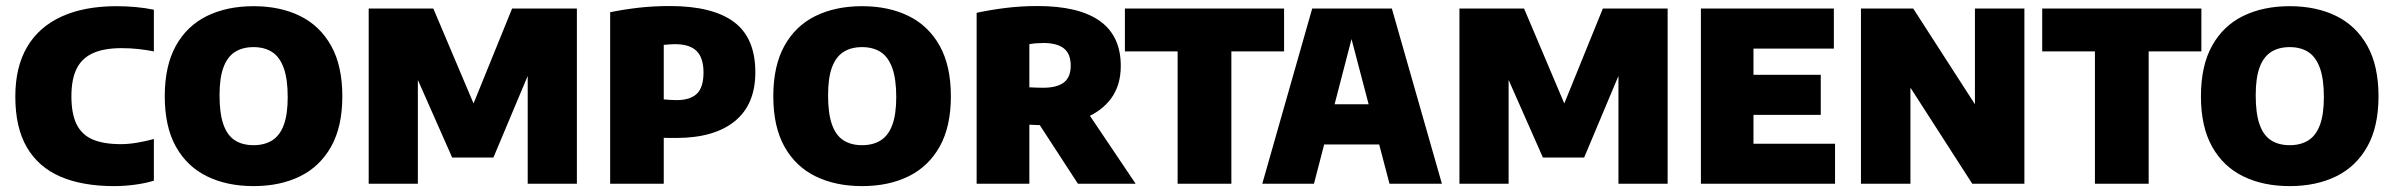

<svg xmlns="http://www.w3.org/2000/svg" viewBox="-20 -624 8129 652"><path d="M367.5 8Q260 8 185.2 -24.2Q110.5 -56.5 71.2 -123.8Q32 -191 32 -296Q32 -396.5 72.2 -464.8Q112.5 -533 189.5 -568Q266.5 -603 376 -603Q408.5 -603 441.2 -600Q474 -597 502.5 -591V-449.5Q477 -454.5 449.8 -457.5Q422.5 -460.5 393 -460.5Q334.5 -460.5 296.8 -444Q259 -427.5 240.8 -391.8Q222.5 -356 222.5 -297Q222.5 -237.5 240.2 -201.8Q258 -166 295 -150.2Q332 -134.5 390.5 -134.5Q416.5 -134.5 446 -139.5Q475.5 -144.5 502.5 -152V-10.5Q476 -2 439.5 3Q403 8 367.5 8Z M841 8Q751 8 683 -25.2Q615 -58.5 577.2 -126.2Q539.5 -194 539.5 -297Q539.5 -400.5 577.2 -468.5Q615 -536.5 683 -569.8Q751 -603 841 -603Q931 -603 998.8 -569.8Q1066.5 -536.5 1104.5 -468.5Q1142.5 -400.5 1142.5 -297Q1142.5 -194 1104.5 -126.2Q1066.5 -58.5 998.8 -25.2Q931 8 841 8ZM841 -131Q878.5 -131 904.5 -147.5Q930.5 -164 943.8 -200Q957 -236 957 -294.5Q957 -355.5 943.5 -393Q930 -430.5 904.2 -447.2Q878.5 -464 841 -464Q803.5 -464 777.8 -447.5Q752 -431 738.8 -395.2Q725.5 -359.5 725.5 -300.5Q725.5 -239 738.5 -201.8Q751.5 -164.5 777.2 -147.8Q803 -131 841 -131Z M1232 0V-595H1451.5L1596 -254H1580.5L1719 -595H1939V0H1772V-434H1800.5L1655.5 -89H1515.5L1363 -434H1399V0Z M2052 0V-582.5Q2098.5 -592 2148.8 -597.8Q2199 -603.5 2254.5 -603.5Q2399.5 -603.5 2472.2 -549.5Q2545 -495.5 2545 -378.5Q2545 -269 2475 -212.2Q2405 -155.5 2275.5 -155.5Q2264 -155.5 2253.8 -155.5Q2243.5 -155.5 2234 -156V0ZM2277.5 -284Q2323.5 -284 2346.2 -305.5Q2369 -327 2369 -378Q2369 -427.5 2345.5 -450.8Q2322 -474 2272.5 -474Q2262 -474 2252 -473.2Q2242 -472.5 2234 -471.5V-286.5Q2244.5 -285.5 2255.2 -284.8Q2266 -284 2277.5 -284Z M2907.5 8Q2817.5 8 2749.5 -25.2Q2681.5 -58.5 2643.8 -126.2Q2606 -194 2606 -297Q2606 -400.5 2643.8 -468.5Q2681.5 -536.5 2749.5 -569.8Q2817.5 -603 2907.5 -603Q2997.5 -603 3065.2 -569.8Q3133 -536.5 3171 -468.5Q3209 -400.5 3209 -297Q3209 -194 3171 -126.2Q3133 -58.5 3065.2 -25.2Q2997.5 8 2907.5 8ZM2907.5 -131Q2945 -131 2971 -147.5Q2997 -164 3010.2 -200Q3023.5 -236 3023.5 -294.5Q3023.5 -355.5 3010 -393Q2996.5 -430.5 2970.8 -447.2Q2945 -464 2907.5 -464Q2870 -464 2844.2 -447.5Q2818.5 -431 2805.2 -395.2Q2792 -359.5 2792 -300.5Q2792 -239 2805 -201.8Q2818 -164.5 2843.8 -147.8Q2869.5 -131 2907.5 -131Z M3296.5 0V-580.5Q3342.5 -590.5 3395 -597Q3447.5 -603.5 3503 -603.5Q3643.5 -603.5 3714.8 -552.8Q3786 -502 3786 -400Q3786 -334 3752.8 -289.2Q3719.5 -244.5 3660.5 -221.8Q3601.5 -199 3524.5 -199Q3511.5 -199 3499.5 -199.5Q3487.5 -200 3475.5 -200.5V0ZM3640.5 0 3464.5 -270.5H3654.5L3836.5 0ZM3522 -326Q3569.5 -326 3592.8 -344Q3616 -362 3616 -401Q3616 -441.5 3592.5 -459.8Q3569 -478 3523.5 -478Q3511 -478 3498.5 -477Q3486 -476 3475.5 -474V-327.5Q3488.5 -327 3498.5 -326.5Q3508.5 -326 3522 -326Z M3979 0V-449.5H3800V-595H4340.5V-449.5H4161.5V0Z M4266.5 0 4436 -595H4706.5L4876.5 0H4698.5L4561.5 -522H4577.5L4442 0ZM4400 -133.5 4435.5 -270H4705.5L4741.5 -133.5Z M4936 0V-595H5155.5L5300 -254H5284.5L5423 -595H5643V0H5476V-434H5504.5L5359.5 -89H5219.5L5067 -434H5103V0Z M5756 0V-595H6207.5V-459H5934.5V-136H6211.5V0ZM5873 -234V-370H6163V-234Z M6299.5 0V-595H6477L6712 -230.5H6686.5V-595H6854.5V0H6677.5L6443 -364.5H6467.5V0Z M7094 0V-449.5H6915V-595H7455.5V-449.5H7276.5V0Z M7755.5 8Q7665.5 8 7597.5 -25.2Q7529.5 -58.5 7491.8 -126.2Q7454 -194 7454 -297Q7454 -400.5 7491.8 -468.5Q7529.5 -536.5 7597.5 -569.8Q7665.5 -603 7755.5 -603Q7845.5 -603 7913.2 -569.8Q7981 -536.5 8019 -468.5Q8057 -400.5 8057 -297Q8057 -194 8019 -126.2Q7981 -58.5 7913.2 -25.2Q7845.5 8 7755.5 8ZM7755.5 -131Q7793 -131 7819 -147.5Q7845 -164 7858.2 -200Q7871.5 -236 7871.5 -294.5Q7871.5 -355.5 7858 -393Q7844.5 -430.5 7818.8 -447.2Q7793 -464 7755.5 -464Q7718 -464 7692.2 -447.5Q7666.5 -431 7653.2 -395.2Q7640 -359.5 7640 -300.5Q7640 -239 7653 -201.8Q7666 -164.5 7691.8 -147.8Q7717.5 -131 7755.5 -131Z"/></svg>

Font: Encode Sans SC SemiCondensed ExtraBold
Style: Regular
Weight: 800
Width: 4
Designer: Multiple Designers
Foundry: Impallari Type
Version: Version 3.002